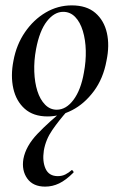

<svg xmlns="http://www.w3.org/2000/svg" viewBox="-20 -419 445 714"><path d="M157 14Q104 14 72 -14.5Q40 -43 29.5 -90Q19 -137 30 -193Q41 -253 73 -299.5Q105 -346 150 -372.5Q195 -399 247 -399Q302 -399 334.5 -371Q367 -343 377.5 -296.5Q388 -250 376 -193Q364 -127 329 -80Q294 -33 248.5 -9.5Q203 14 157 14ZM191 -11Q226 -11 253.5 -48Q281 -85 292 -149Q300 -191 299 -231Q298 -271 288 -304Q278 -337 259.5 -356Q241 -375 215 -375Q182 -375 154.5 -340Q127 -305 114 -236Q106 -193 107.5 -152.5Q109 -112 119 -80.5Q129 -49 147.5 -30Q166 -11 191 -11ZM148 275Q103 275 81.5 245Q60 215 67 172Q76 124 119.5 78.5Q163 33 222 -14L231 -7Q199 29 174.5 64.5Q150 100 143 141Q137 181 149.5 208.5Q162 236 195 236Q211 236 223.5 229.5Q236 223 246 214Q248 212 251.5 216.5Q255 221 253 223Q225 251 200 263Q175 275 148 275Z"/></svg>

Font: Cormorant SemiBold
Style: Italic
Weight: 600
Italic angle: -10°
Designer: Christian Thalmann (Catharsis Fonts)
Foundry: Catharsis Fonts
Version: Version 4.000